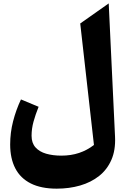

<svg xmlns="http://www.w3.org/2000/svg" viewBox="-20 -831 738 1131"><path d="M620.4 -810.9 452.6 -692.7 533.4 22.9Q493.5 53.9 446 69.8Q398.4 85.8 341.3 85.8Q291.5 85.8 251.9 74.4Q212.2 63 189.1 37.2Q166 11.4 166 -31.2Q166 -72.8 177.4 -114.3Q188.8 -155.8 207.4 -202L103.5 -245.3Q74.4 -183.6 57.1 -116.5Q39.9 -49.5 39.9 19.9Q39.9 102.5 70.1 160.7Q100.3 218.9 161.3 249.6Q222.3 280.3 314.1 280.3Q388 280.3 452 261.8Q516 243.3 563.5 205.8Q611 168.3 636.1 110.9Q661.3 53.5 657.7 -24.4Z"/></svg>

Font: Pinar FD VF
Style: Regular
Weight: 300
Designer: Amin Abedi
Version: Version 2.000